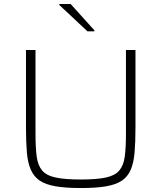

<svg xmlns="http://www.w3.org/2000/svg" viewBox="-20 -940 814 968"><path d="M388 8Q312 8 261.5 -0.5Q211 -9 181 -29Q151 -49 135.5 -84Q120 -119 115.5 -171Q111 -223 111 -296V-688H159V-265Q159 -195 165 -150.5Q171 -106 192.5 -80.5Q214 -55 260.5 -45Q307 -35 387 -35Q468 -35 514 -45Q560 -55 581.5 -80.5Q603 -106 609 -150.5Q615 -195 615 -265V-688H663V-296Q663 -223 658.5 -171Q654 -119 639 -84Q624 -49 594 -29Q564 -9 514 -0.5Q464 8 388 8ZM421 -782 279 -915V-920H336L456 -787V-782Z"/></svg>

Font: Saira SemiExpanded ExtraLight
Style: Regular
Weight: 250
Width: 6
Designer: Hector Gatti with collaboration of the Omnibus-Type team
Foundry: Omnibus-Type
Version: Version 1.101